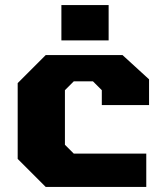

<svg xmlns="http://www.w3.org/2000/svg" viewBox="-20 -740 650 760"><path d="M223 -580V-720H410V-580ZM161 0 50 -111V-411L161 -522H465L570 -426V-324H383V-383L348 -418H272L237 -383V-167L272 -132H559V0Z"/></svg>

Font: Tomorrow
Style: Bold
Weight: 700
Designer: Tony de Marco, Monica Rizzolli
Foundry: Just in Type
Version: Version 2.002